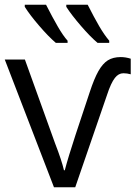

<svg xmlns="http://www.w3.org/2000/svg" viewBox="-20 -786 569 806"><path d="M0 -536.1H84.5L210.9 -185.1Q239.3 -111.8 248.5 -71.3H252Q266.1 -125.5 297.4 -220.7L356.9 -399.9Q375.5 -456.5 393.3 -487.8Q411.1 -519 432.6 -532.7Q454.6 -546.4 486.8 -546.4Q507.3 -546.4 528.8 -539.6V-474.1Q513.7 -478.5 498 -478.5Q477.5 -478.5 462.4 -459Q445.8 -438 429.2 -387.2L295.9 0H206.5ZM258.3 -757.3V-766.1H348.1Q374.5 -713.9 396.2 -676.5Q418 -639.2 438.5 -615.2V-606H389.6Q358.9 -631.8 319.6 -677.5Q280.3 -723.1 258.3 -757.3ZM84 -757.3V-766.1H173.3Q200.7 -712.4 222.9 -674.1Q245.1 -635.7 263.7 -615.2V-606H214.4Q183.6 -632.3 144.3 -678Q105 -723.6 84 -757.3Z"/></svg>

Font: Viking Open Sans
Style: Regular
Weight: 400
Foundry: Ascender Corporation
Version: Version 2.001